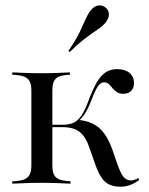

<svg xmlns="http://www.w3.org/2000/svg" viewBox="-20 -684 555 715"><path d="M428.2 11.3Q404.8 11.3 387.9 3.6Q371 -4 358.9 -21.4Q346.8 -38.7 337.1 -65.3L312.9 -133.9Q303.2 -162.9 289.9 -179.4Q276.6 -196 258.1 -203.2Q239.5 -210.5 212.1 -210.5H168.5V-219.4H213.7Q239.5 -219.4 256.5 -228.2Q273.4 -237.1 286.3 -258.5Q299.2 -279.8 312.9 -317.7Q335.5 -377.4 358.5 -402Q381.5 -426.6 416.1 -426.6Q445.2 -426.6 462.1 -412.5Q479 -398.4 479 -375Q479 -356.5 468.5 -345.6Q458.1 -334.7 439.5 -334.7Q424.2 -334.7 414.9 -341.1Q405.6 -347.6 398.8 -356Q391.9 -364.5 385.1 -371Q378.2 -377.4 366.9 -377.4Q359.7 -377.4 352.4 -371.4Q345.2 -365.3 337.5 -350.8Q329.8 -336.3 320.2 -310.5Q308.9 -280.6 297.2 -262.1Q285.5 -243.5 270.2 -232.3L268.5 -237.9Q303.2 -234.7 327 -222.6Q350.8 -210.5 367.7 -187.5Q384.7 -164.5 397.6 -129L416.9 -73.4Q429 -38.7 439.9 -25.4Q450.8 -12.1 467.7 -12.1Q479.8 -12.1 495.2 -21L498.4 -13.7Q482.3 -1.6 465.3 4.8Q448.4 11.3 428.2 11.3ZM25.8 0V-8.9Q53.2 -9.7 68.5 -15.3Q83.9 -21 90.3 -33.5Q96.8 -46 96.8 -66.9V-347.6Q96.8 -369.4 90.3 -381.5Q83.9 -393.5 68.5 -399.2Q53.2 -404.8 25.8 -405.6V-414.5Q41.1 -413.7 72.6 -412.5Q104 -411.3 134.7 -411.3Q166.9 -411.3 196.4 -412.5Q225.8 -413.7 240.3 -414.5V-405.6Q203.2 -404.8 189.1 -392.3Q175 -379.8 175 -347.6V-66.9Q175 -34.7 189.5 -22.6Q204 -10.5 242.7 -8.9V0Q227.4 -0.8 196.8 -2Q166.1 -3.2 134.7 -3.2Q104.8 -3.2 73.4 -2Q41.9 -0.8 25.8 0ZM239.5 -490.3 234.7 -494.4Q262.9 -535.5 276.2 -563.3Q289.5 -591.1 298 -610.9Q306.5 -630.6 317.7 -645.2Q331.5 -662.1 346.8 -663.7Q362.1 -665.3 373.4 -655.6Q384.7 -646.8 385.5 -631.5Q386.3 -616.1 372.6 -599.2Q363.7 -588.7 351.6 -579.8Q339.5 -571 323.4 -560.1Q307.3 -549.2 286.7 -532.7Q266.1 -516.1 239.5 -490.3Z"/></svg>

Font: Playfair 144pt
Style: Regular
Weight: 400
Designer: Claus Eggers Sørensen
Foundry: Claus Eggers Sørensen
Version: Version 2.001;gftools[0.9.30]